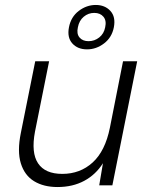

<svg xmlns="http://www.w3.org/2000/svg" viewBox="-20 -747 602 774"><path d="M433 0H380L395 -89Q366 -43 319.5 -18Q273 7 212 7Q156 7 117.5 -16.5Q79 -40 64 -88.5Q49 -137 64 -211L122 -500H178L121 -216Q105 -131 133.5 -88.5Q162 -46 231 -46Q303 -46 353.5 -92Q404 -138 423 -232L476 -500H533ZM439 -637Q431 -596 399.5 -572Q368 -548 331 -548Q293 -548 271.5 -572Q250 -596 258 -637Q266 -679 297.5 -703Q329 -727 366 -727Q403 -727 425 -703Q447 -679 439 -637ZM404 -637Q410 -664 397 -679.5Q384 -695 360 -695Q336 -695 317.5 -679.5Q299 -664 294 -637Q288 -611 300.5 -596Q313 -581 337 -581Q361 -581 380 -596Q399 -611 404 -637Z"/></svg>

Font: Albert Sans Light
Style: Italic
Weight: 300
Italic angle: -11.25°
Designer: Andreas Rasmussen
Foundry: a.Foundry
Version: Version 1.025